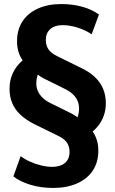

<svg xmlns="http://www.w3.org/2000/svg" viewBox="-20 -736 568 947"><path d="M242 191Q182 191 130.5 175.5Q79 160 46 134L82 34Q101 49 127.5 61Q154 73 183 80Q212 87 238 87Q277 87 300 68Q323 49 323 13Q323 -13 310.5 -32Q298 -51 267 -66L149 -124Q109 -144 81.5 -169.5Q54 -195 40.5 -227Q27 -259 27 -298Q27 -348 50.5 -389Q74 -430 120 -459L109 -419Q87 -439 75.5 -468Q64 -497 64 -532Q64 -589 90.5 -630Q117 -671 166.5 -693.5Q216 -716 282 -716Q338 -716 386.5 -702.5Q435 -689 468 -664L432 -567Q401 -588 362 -600Q323 -612 289 -612Q250 -612 228 -592.5Q206 -573 206 -539Q206 -511 219.5 -492Q233 -473 262 -459L380 -401Q422 -381 449 -355Q476 -329 489 -297Q502 -265 502 -227Q502 -177 478.5 -136.5Q455 -96 409 -66L420 -106Q442 -86 453.5 -57Q465 -28 465 7Q465 64 438 105Q411 146 360.5 168.5Q310 191 242 191ZM159 -326Q159 -305 166.5 -287.5Q174 -270 189.5 -254.5Q205 -239 230 -227L333 -176Q349 -168 363.5 -156.5Q378 -145 387 -134L347 -129Q359 -146 364.5 -163.5Q370 -181 370 -199Q370 -220 363 -237.5Q356 -255 340 -270.5Q324 -286 299 -298L196 -349Q180 -357 166 -368.5Q152 -380 142 -391L182 -396Q170 -380 164.5 -362Q159 -344 159 -326Z"/></svg>

Font: Nunito Sans 12pt ExtraLight
Style: Weight 830 Width 84 Optical size 12.0 YTLC 445
Weight: 830
Width: 4
Designer: Vernon Adams
Foundry: Vernon Adams
Version: Version 3.101;gftools[0.9.27]